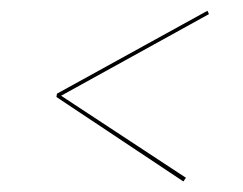

<svg xmlns="http://www.w3.org/2000/svg" viewBox="-20 -512 458 362"><path d="M371.1 -491.7 374 -485.4 95.2 -331.5 330.6 -176.8 325.7 -169.9 86.4 -329.1 87.4 -335.4Z"/></svg>

Font: Fira Sans Compressed Eight
Style: Italic
Weight: 100
Width: 3
Italic angle: -8°
Designer: Carrois Corporate & Edenspiekermann AG
Foundry: Carrois Corporate GbR & Edenspiekermann AG
Version: Version 4.203;PS 004.203;hotconv 1.0.88;makeotf.lib2.5.64775